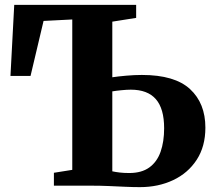

<svg xmlns="http://www.w3.org/2000/svg" viewBox="-20 -763 884 789"><path d="M555 6Q526.5 6 494.2 4.5Q462 3 427 1.5Q392 0 354.5 0H201.5V-53L277 -65V-683L159 -677L105.5 -451H23L38.5 -743H539.5V-689.5L441.5 -674V-445.5Q465 -449 498.8 -452Q532.5 -455 563 -455Q698 -455 761 -396.8Q824 -338.5 824 -238.5Q824 -161 788.2 -106.2Q752.5 -51.5 691.5 -22.8Q630.5 6 555 6ZM511 -52Q562 -52 593.5 -74.8Q625 -97.5 639.8 -139Q654.5 -180.5 654.5 -236Q654.5 -316.5 620.5 -355.5Q586.5 -394.5 517.5 -394.5Q500.5 -394.5 478.2 -392.2Q456 -390 441.5 -387.5V-59Q455 -56 472.2 -54Q489.5 -52 511 -52Z"/></svg>

Font: Merriweather 48pt ExtraBold
Style: Regular
Weight: 800
Version: Version 2.100